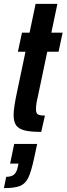

<svg xmlns="http://www.w3.org/2000/svg" viewBox="-46 -678 342 987"><path d="M24 -87Q24 -126 44 -217L85 -412H46L67 -510H106L137 -658H249L218 -510H276L255 -412H197L148 -179Q139 -143 139 -117Q139 -96 148.5 -90Q158 -84 185 -84L166 0Q109 0 79 -8Q49 -16 36.5 -34.5Q24 -53 24 -87ZM46 178 49 163H6L27 62H145L129 137Q114 206 99 236.5Q84 267 56.5 278Q29 289 -26 289L-14 231Q12 231 26 219.5Q40 208 46 178Z"/></svg>

Font: Saira Ultra Condensed ExtraBold
Style: Italic
Weight: 800
Width: 1
Italic angle: -12°
Designer: Hector Gatti with collaboration of the Omnibus-Type team
Foundry: Omnibus-Type
Version: Version 1.001; ttfautohint (v1.8)